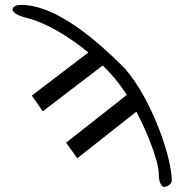

<svg xmlns="http://www.w3.org/2000/svg" viewBox="-20 -729 765 763"><path d="M476.6 -456.5C362.3 -571.3 202.1 -709.5 64 -709.5C46.4 -709.5 32.7 -705.1 29.8 -692.4C29.8 -674.3 65.4 -662.6 93.3 -655.8C160.6 -638.7 250.5 -586.9 331.1 -520.5L106.4 -349.1L149.9 -286.6L388.2 -468.8C404.3 -453.1 419.9 -436.5 434.1 -419.9C451.2 -399.4 467.8 -376.5 483.9 -351.6L242.7 -162.1L287.1 -100.1L522 -285.2C574.7 -185.5 610.8 -79.1 610.8 -40C610.8 -12.7 618.2 13.7 632.3 13.7C640.6 13.7 662.6 4.4 662.6 -11.2C662.6 -103.5 584.5 -332 476.6 -456.5Z"/></svg>

Font: Cardo
Style: Italic
Weight: 400
Designer: David J. Perry
Foundry: David J. Perry
Version: Version 0.99